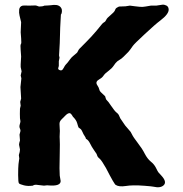

<svg xmlns="http://www.w3.org/2000/svg" viewBox="-20 -790 778 816"><path d="M644 -766.1Q646 -766.1 653.8 -767.6Q661.6 -769 669.9 -770Q678.2 -771 687 -766.6Q695.8 -762.2 696.8 -751Q698.7 -731 661.1 -702.6Q640.1 -687 595.2 -645Q550.3 -603.5 544.4 -594.7Q538.1 -585.9 533.7 -579.6Q529.3 -573.2 525.4 -569.3Q512.7 -556.6 504.4 -548.3Q496.1 -540 487.3 -535.2Q478.5 -530.3 475.1 -525.9Q471.2 -522.9 463.4 -511.2Q455.6 -499.5 441.9 -489.3Q426.8 -478.5 420.4 -469.2Q414.6 -460 403.8 -454.1Q393.1 -448.2 390.6 -441.9Q388.2 -435.5 393.6 -427.7Q400.4 -417.5 401.9 -410.2Q402.8 -402.8 413.1 -394Q422.9 -385.3 426.8 -380.9Q427.7 -378.9 429.2 -372.6Q430.7 -366.2 435.1 -362.8Q439.9 -358.9 449.7 -343.8Q467.8 -316.9 476.1 -311Q483.9 -305.2 486.8 -296.9Q489.7 -289.1 491.2 -287.1L506.8 -264.2Q510.7 -257.3 521.5 -245.6Q532.2 -233.9 535.2 -229.5Q538.1 -225.1 540.5 -219.7Q546.4 -207 565.4 -182.6Q584.5 -158.2 595.2 -136.7Q606.4 -115.2 620.6 -103.5Q635.3 -91.8 642.6 -77.1Q649.9 -62 652.8 -58.1Q656.2 -54.2 666 -43.5Q689.9 -17.6 676.3 -3.4Q662.6 10.7 631.8 3.4Q626 2 593.8 -0.5Q543.9 -4.4 514.6 0.5Q485.4 4.9 472.2 -3.9Q467.3 -3.9 430.2 -76.2Q412.6 -106.9 404.8 -114.3Q397 -121.1 395.5 -123.5Q394 -126 392.6 -129.9Q391.1 -133.8 390.6 -135.7Q389.6 -137.7 379.9 -151.4Q370.1 -165 362.8 -180.2Q355.5 -195.3 345.2 -200.2Q344.7 -205.1 339.8 -211.9Q334.5 -219.2 330.6 -229Q326.7 -238.8 321.3 -242.7Q315.9 -246.1 314 -248Q312 -252 308.1 -266.1Q304.2 -280.3 290 -293.9Q281.2 -310.1 274.9 -309.1Q267.6 -308.6 258.8 -299.8Q250 -291 241.2 -282.2Q232.4 -273.4 232.9 -262.7L233.9 -242.2Q234.9 -235.4 233.9 -221.7Q232.9 -208 233.9 -196.3Q234.9 -184.6 233.9 -138.2Q232.9 -92.3 232.9 -75.2L233.9 -43.9L237.8 -20.5Q237.8 2.4 186 -2Q181.6 -2.9 175.8 -2Q169.9 -1 167 -1L132.8 -4.9Q124 -4.9 120.1 -1Q98.1 2 81.5 -2.4Q64.9 -6.8 61 -10.3Q57.1 -13.7 57.1 -45.9Q57.1 -78.1 58.6 -92.3Q60.1 -106.9 61 -110.4Q62 -113.8 62 -116.2L60.1 -130.9Q64.9 -145.5 64.9 -154.8L61 -174.8Q61 -181.2 64.9 -192.9L63 -217.8L66.9 -232.9Q67.9 -236.8 64.5 -244.1Q61 -251.5 64 -261.2Q66.9 -271 66.9 -274.9L64.9 -287.1Q64 -304.2 64.9 -328.1L67.9 -340.8L65.9 -356.9L69.8 -371.1L66.9 -419.9L70.8 -457L67.9 -469.2L71.8 -486.8L67.9 -504.9V-516.6L69.8 -549.8Q69.8 -552.7 67.9 -576.2Q65.9 -599.6 68.8 -602.5Q71.8 -605 69.8 -627.9Q67.9 -650.9 67.9 -652.8L69.8 -695.8L63 -724.1Q60.1 -735.4 61.5 -749Q63 -762.7 76.2 -766.1Q80.1 -767.1 104 -766.1L119.6 -766.6Q135.3 -767.1 134.8 -766.1L146 -762.2Q161.1 -762.2 168.9 -766.1Q174.8 -766.1 180.7 -766.6Q186.5 -767.1 194.3 -767.6Q201.7 -768.1 207 -769Q232.9 -771 241.2 -753.9Q243.2 -751 243.2 -742.2Q243.2 -733.4 238.8 -728Q234.9 -662.1 234.9 -639.2Q234.9 -616.2 231 -554.2L232.9 -544.9L230 -529.8V-509.8L227.1 -499Q227.1 -495.1 231.9 -492.7Q236.3 -490.2 241.2 -491.2Q246.1 -492.2 251 -502Q255.9 -511.7 258.8 -514.6L267.6 -524.4Q272.9 -530.8 278.3 -538.6Q283.7 -546.4 293.5 -554.2Q302.7 -562 305.7 -564.5Q308.6 -566.4 311.5 -573.2Q314.9 -580.1 317.9 -583Q320.8 -585.9 345.2 -610.4Q369.6 -634.8 390.1 -659.2Q410.2 -684.1 414.1 -688.5Q418 -692.9 422.4 -695.3Q428.7 -698.7 431.6 -706.1Q434.6 -713.4 449.7 -725.6Q464.4 -737.8 467.8 -744.6Q470.7 -752 472.7 -754.4Q474.6 -756.8 485.8 -762.2Q488.8 -762.2 513.2 -763.2L532.2 -766.1L554.7 -763.2Q577.1 -760.3 585.9 -760.7Q594.2 -761.2 621.1 -766.1Z"/></svg>

Font: AntiqueNobleBold
Style: Bold
Weight: 700
Version: Version 001.000